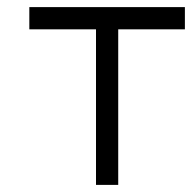

<svg xmlns="http://www.w3.org/2000/svg" viewBox="-20 -520 540 540"><path d="M500 -437.5V-500H62.5V-437.5H250V0H312.5V-437.5Z"/></svg>

Font: Unifont
Style: Regular
Weight: 500
Version: Version 13.0.05